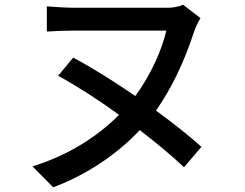

<svg xmlns="http://www.w3.org/2000/svg" viewBox="-20 -741 1040 816"><path d="M836 -117C785 -163 717 -217 643 -271C706 -361 762 -474 804 -604C812 -628 823 -649 832 -664L758 -721C741 -713 717 -708 694 -708H296C255 -708 208 -712 179 -714V-607C208 -609 258 -611 296 -611H687C667 -526 620 -421 555 -333C466 -394 373 -453 291 -496L227 -419C306 -376 398 -317 486 -253C393 -159 266 -79 118 -34L206 55C336 7 471 -78 574 -188C647 -132 713 -77 762 -30Z"/></svg>

Font: Source Han Sans KR Medium
Style: Regular
Weight: 500
Designer: Ryoko NISHIZUKA (kana & ideographs); Paul D. Hunt (Latin, Greek & Cyrillic); Wenlong ZHANG (bopomofo); Sandoll Communica
Foundry: Adobe Systems Incorporated
Version: Version 1.001;PS 1.001;hotconv 1.0.78;makeotf.lib2.5.61930